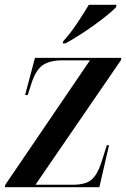

<svg xmlns="http://www.w3.org/2000/svg" viewBox="-28 -776 523 796"><path d="M-8 0 -6 -10 345 -526H234Q177 -526 148 -505Q119 -484 101 -426L87 -382H76L117 -536H475L473 -526L119 -10H272Q328 -10 352 -31.5Q376 -53 391 -99L415 -174H424L384 0ZM234 -605Q261 -634 290 -677Q319 -720 340 -756H455L453 -746Q441 -733 417 -713.5Q393 -694 362.5 -672Q332 -650 300.5 -630Q269 -610 243 -596H232Z"/></svg>

Font: Noto Serif Display Condensed SemiBold
Style: Italic
Weight: 600
Width: 3
Italic angle: -12°
Designer: Monotype Design Team
Foundry: Monotype Imaging Inc.
Version: Version 2.009